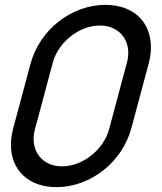

<svg xmlns="http://www.w3.org/2000/svg" viewBox="-20 -755 666 790"><path d="M212.5 15C352.5 15 483.1 -88 520.6 -228L591.4 -492C597.8 -516.1 601 -539.2 601 -560.8C601 -664.5 529.3 -735 413.5 -735C273.5 -735 142.9 -632 105.4 -492L34.6 -228C28.2 -203.9 25 -180.8 25 -159.2C25 -55.5 96.7 15 212.5 15ZM235.4 -70.5C164.7 -70.5 118.3 -118.1 118.3 -183.2C118.3 -195.8 120.1 -209.2 123.8 -223L197.3 -497.5C220 -582 306.2 -650 390.7 -650C461.4 -650 507.8 -602.4 507.8 -537.3C507.8 -524.7 506 -511.3 502.3 -497.5L428.8 -223C406.1 -138.5 319.9 -70.5 235.4 -70.5Z"/></svg>

Font: Manrope
Style: MediumItalic
Weight: 500
Italic angle: -15°
Designer: Mikhail Sharanda
Foundry: Mikhail Sharanda
Version: Version 4.502;hotconv 1.0.109;makeotfexe 2.5.65596